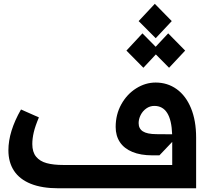

<svg xmlns="http://www.w3.org/2000/svg" viewBox="-20 -1013 1130 1033"><path d="M25.2 -204.5Q25.2 -305.4 93 -424L189.3 -381.4Q169.4 -334.5 161.6 -301Q153.8 -267.4 153.8 -237.9Q153.8 -195 174.2 -170.1Q194.6 -145.2 231 -135.3Q267.4 -125.4 320 -125.4H906.6V-249.6L837.7 -177.2H800.4Q736.5 -177.2 692.1 -195.7Q647.7 -214.1 625 -248.4Q602.3 -282.7 602.3 -329.9Q602.3 -397 632.6 -451.7Q663 -506.4 712.7 -537.6Q762.4 -568.9 817.5 -568.9Q881 -568.9 930.4 -533.6Q979.8 -498.2 1007.5 -431.3Q1035.2 -364.3 1035.2 -272.4V0H294.4Q206 0 145.8 -24.1Q85.6 -48.3 55.4 -94.1Q25.2 -139.9 25.2 -204.5ZM821.4 -291.2 906.2 -290.5Q900.9 -443.2 810.4 -443.2Q786.2 -443.2 766.9 -429.3Q747.5 -415.5 736.7 -394Q725.9 -372.5 725.9 -350.5Q725.9 -321 748.6 -306.3Q771.3 -291.5 821.4 -291.2ZM725.9 -899.5 812.9 -992.5 904.1 -899.5 817.8 -807.5ZM746.4 -833.5 817.5 -761.4 884.9 -833.5 976.2 -740.8 889.6 -648.4 818.5 -720.2 751.4 -648.4 660.2 -740.8Z"/></svg>

Font: Riot Sans AR Bold
Style: Regular
Weight: 400
Designer: Bonnie Shaver-Troup, Thomas Jockin
Foundry: Lexend
Version: Version 1.001